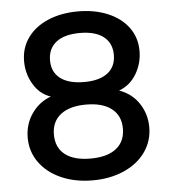

<svg xmlns="http://www.w3.org/2000/svg" viewBox="-52 -755 724 815"><g transform="rotate(-5 310.0 -348.0)"><path d="M51 -192Q51 -250 82.5 -295Q114 -340 164 -358Q118 -373 91 -418Q64 -463 64 -517Q64 -574 95.5 -617.5Q127 -661 183 -684.5Q239 -708 310 -708Q381 -708 437 -684.5Q493 -661 524.5 -618Q556 -575 556 -518Q556 -465 529 -420Q502 -375 455 -358Q509 -339 539 -293.5Q569 -248 569 -192Q569 -133 536 -86.5Q503 -40 444 -14Q385 12 311 12Q236 12 177 -14Q118 -40 84.5 -86.5Q51 -133 51 -192ZM446 -511Q446 -561 411 -588.5Q376 -616 310 -616Q244 -616 209 -588.5Q174 -561 174 -511Q174 -461 209.5 -434Q245 -407 311 -407Q376 -407 411 -434Q446 -461 446 -511ZM457 -196Q457 -251 418.5 -281Q380 -311 310 -311Q240 -311 201.5 -281Q163 -251 163 -196Q163 -140 201 -110.5Q239 -81 309 -81Q381 -81 419 -111Q457 -141 457 -196Z"/></g></svg>

Font: Amiko SemiBold
Style: Regular
Weight: 600
Designer: Pablo Impallari, Rodrigo Fuenzalida, Andres Torresi
Foundry: Impallari Type
Version: Version 1.001; ttfautohint (v1.3)